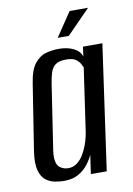

<svg xmlns="http://www.w3.org/2000/svg" viewBox="-77 -691 519 749"><g transform="rotate(-10 183.0 -316.5)"><path d="M116 8Q100 8 80.5 4.5Q61 1 44.5 -11.5Q28 -24 20.5 -51Q13 -78 20 -126L61 -387Q69 -441 89 -465.5Q109 -490 134.5 -496.5Q160 -503 184 -503Q218 -503 242.5 -491Q267 -479 274 -457L279 -495H356L286 0H223L234 -75Q226 -57 211.5 -38Q197 -19 174 -5.5Q151 8 116 8ZM141 -38Q160 -38 175 -49Q190 -60 200.5 -77Q211 -94 218 -113Q225 -132 228.5 -148Q232 -164 233 -173L268 -415Q266 -420 260.5 -430Q255 -440 243 -448.5Q231 -457 205 -457Q177 -457 163 -446.5Q149 -436 143 -416.5Q137 -397 133 -370L94 -113Q91 -88 94.5 -72.5Q98 -57 106.5 -50Q115 -43 124 -40.5Q133 -38 141 -38ZM188 -546 252 -641H325L232 -546Z"/></g></svg>

Font: Alumni Sans Thin Medium
Style: Italic
Weight: 500
Italic angle: -8°
Version: Version 1.016